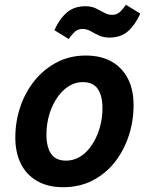

<svg xmlns="http://www.w3.org/2000/svg" viewBox="-20 -769 613 802"><path d="M244 13Q180 13 135 -13Q90 -39 67 -85.5Q44 -132 44 -194Q44 -262 65 -323.5Q86 -385 125 -433Q164 -481 218 -509Q272 -537 338 -537Q403 -537 447.5 -511Q492 -485 515 -439Q538 -393 538 -330Q538 -263 517.5 -201Q497 -139 459 -91Q421 -43 366.5 -15Q312 13 244 13ZM256 -98Q283 -98 306.5 -110Q330 -122 348.5 -143.5Q367 -165 380.5 -193Q394 -221 401 -252.5Q408 -284 408 -317Q408 -369 388.5 -397.5Q369 -426 326 -426Q299 -426 276 -414Q253 -402 234 -380.5Q215 -359 201.5 -331Q188 -303 181 -271.5Q174 -240 174 -207Q174 -155 193.5 -126.5Q213 -98 256 -98ZM267 -606 207 -643Q229 -691 259.5 -717Q290 -743 337 -743Q362 -743 380.5 -734Q399 -725 415 -716Q431 -707 449 -707Q465 -707 477 -716Q489 -725 506 -749L566 -712Q544 -664 514 -638Q484 -612 437 -612Q412 -612 393 -621Q374 -630 358.5 -639Q343 -648 324 -648Q308 -648 296 -639Q284 -630 267 -606Z"/></svg>

Font: Ubuntu Sans
Style: Bold Italic
Weight: 700
Italic angle: -13.5°
Designer: Dalton Maag Ltd
Foundry: Dalton Maag Ltd
Version: Version 1.006